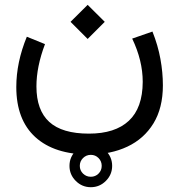

<svg xmlns="http://www.w3.org/2000/svg" viewBox="-20 -424 747 800"><path d="M269.5 267.1Q269.5 230.5 295.7 204.3Q321.8 178.2 358.4 178.2Q395 178.2 421.1 204.3Q447.3 230.5 447.3 267.1Q447.3 303.7 421.1 329.8Q395 356 358.4 356Q321.8 356 295.7 329.8Q269.5 303.7 269.5 267.1ZM312.5 267.1Q312.5 286.1 325.9 299.3Q339.4 312.5 358.4 312.5Q377.4 312.5 390.6 299.3Q403.8 286.1 403.8 267.1Q403.8 248 390.6 234.6Q377.4 221.2 358.4 221.2Q339.4 221.2 325.9 234.6Q312.5 248 312.5 267.1ZM273.9 -333 345.2 -403.8 416.5 -333 345.2 -261.7ZM530.8 -263.2 615.2 -292.5Q638.2 -234.9 648.4 -178.5Q658.7 -122.1 658.7 -68.4Q658.7 25.9 619.4 90.1Q580.1 154.3 510.7 187Q441.4 219.7 352.1 219.7Q207 219.7 127.4 147.5Q47.9 75.2 47.9 -61.5Q47.9 -164.1 91.8 -271L167.5 -240.2Q131.8 -146 131.8 -64Q131.8 35.2 185.3 84Q238.8 132.8 350.6 132.8Q459.5 132.8 516.8 79.3Q574.2 25.9 574.7 -83Q574.7 -171.4 530.8 -263.2Z"/></svg>

Font: Vazir UI
Style: Regular-UI
Weight: 400
Designer: Saber Rastikerdar
Foundry: Saber Rastikerdar
Version: Version 30.1.0